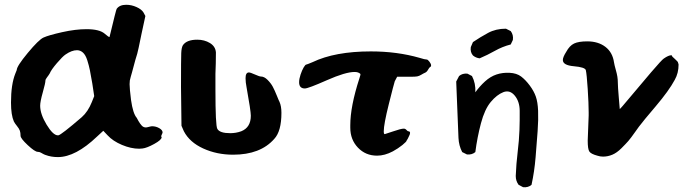

<svg xmlns="http://www.w3.org/2000/svg" viewBox="-20 -653 2888 803"><path d="M26 -224Q26 -300 44 -345L50 -360Q50 -376 96 -431.5Q142 -487 162 -496Q184 -506 240 -518.5Q296 -531 342 -531Q396 -531 418 -512Q434 -498 438 -498Q466 -615 468 -616Q480 -633 508 -633Q530 -633 551 -623.5Q572 -614 580 -601L588 -586L572 -512Q564 -473 560 -454Q556 -435 554 -428.5Q552 -422 546 -402Q540 -382 532 -350Q530 -342 527 -332.5Q524 -323 523 -316.5Q522 -310 522 -301Q522 -283 528 -235Q536 -178 552 -160Q552 -159 559 -147Q566 -135 573 -127.5Q580 -120 590 -120Q594 -120 603 -122.5Q612 -125 616 -125Q632 -125 646 -117Q660 -109 660 -99Q660 -97 657 -91Q654 -85 654 -82Q656 -81 656 -79Q656 -68 625 -51Q594 -34 576 -32Q574 -32 569 -31.5Q564 -31 562 -31Q528 -31 490 -47Q452 -63 430 -87L412 -106L386 -82Q296 4 222 4Q194 4 170 -5Q164 -7 159 -10Q154 -13 151 -14.5Q148 -16 145 -17Q142 -18 138 -18Q126 -18 96 -46Q66 -74 66 -85Q66 -98 63 -106.5Q60 -115 51 -126Q42 -137 38 -145Q26 -172 26 -224ZM148 -211Q148 -176 175 -131.5Q202 -87 222 -87H224Q236 -89 322 -163Q348 -186 364 -226L374 -251L366 -304Q360 -339 356 -359Q352 -379 345 -401Q338 -423 327 -433Q316 -443 302 -443Q280 -443 254 -425Q242 -417 218 -389Q194 -361 188 -346Q184 -339 177 -330Q170 -321 170 -316Q170 -306 159 -267Q148 -228 148 -211Z M737 -289Q737 -408 738 -431Q739 -454 745 -464Q761 -487 805 -487Q835 -487 858 -473Q881 -459 883 -434Q883 -388 881 -344V-279Q881 -127 889 -114Q899 -96 943 -96Q967 -96 989 -104Q1029 -120 1029 -169Q1029 -189 1011 -289Q1007 -309 1007 -326Q1007 -350 1021 -350Q1027 -350 1046 -341.5Q1065 -333 1071 -333Q1085 -333 1099 -319Q1113 -305 1121 -290Q1129 -275 1138 -252.5Q1147 -230 1149 -227Q1157 -209 1157 -181Q1157 -104 1127 -72Q1069 -6 955 -6Q887 -6 830 -32Q773 -58 749 -104L739 -127Z M1231 -309Q1231 -323 1237 -341Q1243 -359 1250 -371Q1257 -383 1261 -383Q1263 -383 1287 -393Q1381 -438 1531 -438Q1641 -438 1735 -411Q1757 -404 1765 -404Q1769 -404 1776 -395Q1783 -386 1783 -379Q1783 -374 1779 -373Q1775 -370 1770 -361Q1765 -352 1758 -349Q1751 -346 1742 -340.5Q1733 -335 1725 -333.5Q1717 -332 1697 -332H1641L1631 -313Q1627 -301 1606 -217Q1585 -133 1585 -104Q1585 -92 1589 -92Q1591 -92 1624 -103.5Q1657 -115 1669 -115Q1675 -115 1680 -109.5Q1685 -104 1687 -104Q1695 -104 1695 -97Q1695 -92 1691 -84.5Q1687 -77 1685 -72L1681 -66Q1681 -61 1663 -46.5Q1645 -32 1623 -20Q1589 -2 1557 -2Q1509 -2 1477 -35.5Q1445 -69 1445 -119V-129Q1445 -208 1483 -325Q1489 -342 1487 -344Q1479 -352 1463 -352Q1425 -352 1347 -317.5Q1269 -283 1255 -283Q1231 -283 1231 -309Z M2168 130 2149 120Q2137 104 2137 83Q2139 32 2145 -17Q2151 -66 2152.5 -109Q2154 -152 2153.5 -190.5Q2153 -229 2132.5 -253.5Q2112 -278 2085 -267.5Q2058 -257 2032.5 -226.5Q2007 -196 1991.5 -137.5Q1976 -79 1968 -17Q1954 -5 1933 -7L1913 -17Q1899 -44 1897.5 -76Q1896 -108 1888 -312L1900 -335Q1914 -347 1935 -345L1954 -335Q1970 -304 1968 -267Q1986 -292 2008.5 -312.5Q2031 -333 2056.5 -341.5Q2082 -350 2111.5 -348.5Q2141 -347 2159.5 -333Q2178 -319 2195.5 -295.5Q2213 -272 2221 -249Q2229 -226 2230.5 -190Q2232 -154 2228.5 -104.5Q2225 -55 2220 5Q2215 65 2203 120Q2189 132 2168 130ZM1986 -409Q1970 -411 1958 -421Q1946 -435 1949 -456L1958 -477Q1989 -498 2021.5 -515.5Q2054 -533 2096 -533L2116 -523Q2128 -507 2125 -486L2116 -467Q2081 -458 2050 -440.5Q2019 -423 1986 -409Z M2334 -402Q2334 -414 2348 -436Q2362 -462 2381 -471Q2400 -480 2436 -480Q2482 -480 2512 -457Q2542 -434 2548 -392Q2550 -380 2555 -362.5Q2560 -345 2562 -332.5Q2564 -320 2564 -306Q2564 -292 2568 -244.5Q2572 -197 2572 -197Q2574 -197 2616 -247.5Q2658 -298 2703 -350.5Q2748 -403 2756 -408Q2776 -422 2788 -422Q2790 -422 2790 -420Q2790 -417 2803 -406Q2816 -395 2816 -390Q2816 -389 2817 -387Q2818 -385 2818 -383Q2818 -347 2802 -319Q2778 -274 2722 -208Q2666 -142 2660 -133Q2656 -129 2637 -102Q2618 -75 2608 -63.5Q2598 -52 2579 -33Q2560 -14 2541 -6Q2522 2 2502 2Q2490 2 2478 -2Q2452 -9 2445 -19Q2438 -29 2438 -65Q2438 -74 2442 -170V-183Q2442 -219 2438 -281Q2434 -343 2430 -360Q2426 -372 2380 -376Q2334 -380 2334 -402Z"/></svg>

Font: NaniFont Regular
Style: Regular
Weight: 400
Designer: Nanigashitei
Version: Version 1.036